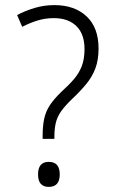

<svg xmlns="http://www.w3.org/2000/svg" viewBox="-20 -722 452 752"><path d="M193 -702Q272 -702 319 -658Q366 -614 366 -532Q366 -487 353.5 -454Q341 -421 317.5 -392.5Q294 -364 261 -333Q234 -307 219 -285.5Q204 -264 198.5 -240.5Q193 -217 193 -186V-178H147V-190Q147 -228 153 -256.5Q159 -285 175 -309.5Q191 -334 220 -362Q250 -389 270 -412.5Q290 -436 300.5 -463.5Q311 -491 311 -530Q311 -589 279 -620Q247 -651 191 -651Q157 -651 126.5 -641.5Q96 -632 67 -617L47 -663Q79 -680 116 -691Q153 -702 193 -702ZM171 10Q129 10 129 -39Q129 -88 171 -88Q214 -88 214 -39Q214 10 171 10Z"/></svg>

Font: Noto Sans Kannada SemiCondensed Light
Style: Regular
Weight: 300
Width: 4
Designer: Jelle Bosma - Monotype Design Team
Foundry: Monotype Imaging Inc.
Version: Version 2.005; ttfautohint (v1.8.4.7-5d5b)